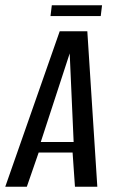

<svg xmlns="http://www.w3.org/2000/svg" viewBox="-45 -710 441 730"><path d="M-25 0 182 -591H287L325 0H240L231 -130H102L57 0ZM110 -170H235L220 -507ZM147 -649 152 -690H343L338 -649Z"/></svg>

Font: Alumni Sans Medium
Style: Italic
Weight: 500
Italic angle: -8°
Designer: Robert E. Leuschke
Foundry: Robert E. Leuschke
Version: Version 1.016